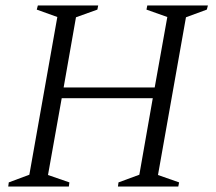

<svg xmlns="http://www.w3.org/2000/svg" viewBox="-20 -680 788 700"><path d="M10 0 12 -15 87 -43 189 -618 114 -645 118 -660H338L335 -645L257 -617L212 -361H544L590 -618L514 -645L517 -660H738L734 -645L658 -617L556 -42L633 -15L630 0H410L412 -15L488 -43L537 -322H205L155 -42L233 -15L231 0Z"/></svg>

Font: Spectral Light
Style: Italic
Weight: 300
Italic angle: -10°
Designer: Jean-Baptiste Levee
Foundry: Production Type
Version: Version 2.001